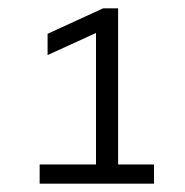

<svg xmlns="http://www.w3.org/2000/svg" viewBox="-20 -767 443 460"><path d="M349 -373H263V-747H227L94 -686V-635L210 -688V-373H75V-327H349Z"/></svg>

Font: Chess Sans
Style: Regular
Weight: 400
Designer: Wolf Bōese
Foundry: Wolf Bōese
Version: Version 7.223;Glyphs 3.3 (3306)